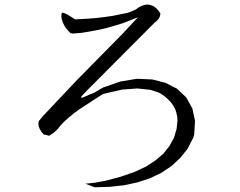

<svg xmlns="http://www.w3.org/2000/svg" viewBox="-20 -791 1040 833"><path d="M817.4 -191.4 793.9 -145.5 761.7 -105.5 723.6 -70.3 679.7 -41 630.9 -17.6 577.1 0 518.6 12.7 457 19.5 390.6 21.5 350.6 5.9 389.6 2 411.1 -2 437.5 -6.8 503.9 -24.4 563.5 -44.9 613.3 -68.4 655.3 -95.7 689.5 -125 714.8 -157.2 734.4 -192.4 746.1 -231.4 750 -267.6 749 -285.2 745.1 -301.8 740.2 -317.4 732.4 -332 722.7 -345.7 710 -359.4 694.3 -373 675.8 -385.7 665 -390.6 631.8 -401.4 575.2 -407.2 509.8 -402.3 436.5 -385.7 422.9 -380.9 325.2 -317.4 299.8 -298.8 277.3 -280.3 257.8 -262.7 242.2 -246.1 230.5 -231.4 212.9 -214.8 193.4 -202.1 168.9 -208 160.2 -218.8 153.3 -229.5 148.4 -241.2 146.5 -253.9 148.4 -265.6 166 -287.1 314.5 -444.3 511.7 -644.5 578.1 -715.8 510.7 -689.5 440.4 -668.9 405.3 -661.1 369.1 -654.3 333 -648.4 296.9 -645.5 285.2 -647.5 274.4 -659.2 264.6 -670.9 257.8 -682.6 252 -695.3 248 -708 246.1 -720.7 247.1 -732.4Q250 -744.1 294.9 -713.9L305.7 -707L328.1 -708L362.3 -710L397.5 -712.9L431.6 -716.8L465.8 -721.7L534.2 -735.4L559.6 -745.1L572.3 -752L583 -759.8L594.7 -765.6L606.4 -769.5L619.1 -771.5L631.8 -769.5L645.5 -764.6L657.2 -755.9L667 -745.1L675.8 -732.4Q674.8 -709 650.4 -692.4L359.4 -400.4L339.8 -379.9Q320.3 -359.4 346.7 -371.1L373 -382.8L386.7 -387.7L426.8 -411.1L502.9 -437.5L574.2 -449.2L640.6 -446.3L698.2 -431.6L748 -406.2L788.1 -368.2L814.5 -320.3L826.2 -266.6L822.3 -206.1Z"/></svg>

Font: B2 Hana
Style: Regular
Weight: 500
Version: 2020-08-05; (max)